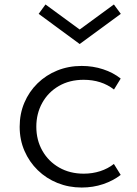

<svg xmlns="http://www.w3.org/2000/svg" viewBox="-20 -823 612 859"><path d="M345.5 16Q288 16 237.5 -4.2Q187 -24.5 149 -61.5Q111 -98.5 89.5 -148Q68 -197.5 68 -256Q68 -314 89 -363.5Q110 -413 147.8 -450Q185.5 -487 236 -507.5Q286.5 -528 345.5 -528Q396 -528 441.5 -513Q487 -498 520 -471.5L490 -422.5Q434 -466 354 -466Q291 -466 243.2 -438.2Q195.5 -410.5 169 -362.8Q142.5 -315 142.5 -256Q142.5 -196.5 169.5 -148.8Q196.5 -101 244.5 -73.5Q292.5 -46 354.5 -46Q393.5 -46 428.2 -57.2Q463 -68.5 489.5 -89.5L520 -40.5Q486.5 -14.5 441.5 0.8Q396.5 16 345.5 16ZM336.5 -626 153 -761 183.5 -803 336.5 -691 489.5 -803 520.5 -761Z"/></svg>

Font: Spartan Thin
Style: Regular
Weight: 400
Version: Version 1.004